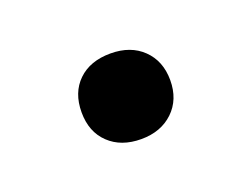

<svg xmlns="http://www.w3.org/2000/svg" viewBox="-38 -397 305 234"><g transform="rotate(-20 115.0 -279.5)"><path d="M115.5 -224Q89.5 -224 73.8 -239Q58 -254 58 -279.5Q58 -305 73.5 -320Q89 -335 115.5 -335Q141.5 -335 157.2 -319.8Q173 -304.5 173 -279.5Q173 -254.5 157 -239.2Q141 -224 115.5 -224Z"/></g></svg>

Font: Encode Sans Condensed Thin
Style: Regular
Weight: 400
Version: Version 3.002